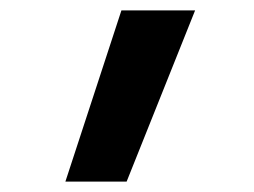

<svg xmlns="http://www.w3.org/2000/svg" viewBox="-20 -178 490 370"><path d="M106 172 214 -158H356L224 172Z"/></svg>

Font: Iosevka Aile
Style: Bold
Weight: 700
Designer: Belleve Invis
Foundry: Belleve Invis
Version: Version 28.0.1; ttfautohint (v1.8.4)